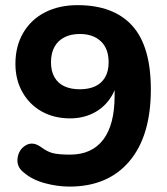

<svg xmlns="http://www.w3.org/2000/svg" viewBox="-20 -700 634 731"><path d="M69.5 -44.1Q42.8 -64.9 46.9 -97.6Q51.1 -130.4 77.7 -146.5Q104.4 -162.6 135.7 -140.4Q162.5 -120.3 186.1 -115.8Q209.7 -111.3 246.6 -111.3Q329.5 -111.3 372.9 -168.1Q416.4 -224.9 416.4 -336.1V-403.9H429.4Q422 -356.4 396.5 -321.3Q371 -286.3 332.3 -267.8Q293.7 -249.3 246.3 -249.3Q186.5 -249.3 139.6 -275.2Q92.7 -301.2 65.7 -348.6Q38.7 -396 38.7 -456.9Q38.7 -524.9 68.8 -575.6Q98.8 -626.4 152.1 -653.4Q205.4 -680.4 275.2 -680.4Q412.3 -680.4 483.3 -602.3Q554.3 -524.1 554.3 -359.7Q554.3 -182.3 472.6 -86Q390.9 10.4 244.6 10.4Q197.6 10.4 149.6 -2.9Q101.5 -16.1 69.5 -44.1ZM393.6 -463Q393.6 -514.9 364 -542.7Q334.5 -570.6 283.8 -570.6Q250.3 -570.6 225.8 -558.3Q201.2 -546 187.7 -522.1Q174.1 -498.1 174.1 -463Q174.1 -428.6 187.7 -405.5Q201.2 -382.3 225.8 -371.2Q250.3 -360.1 283.8 -360.1Q317.4 -360.1 341.9 -371.2Q366.4 -382.3 380 -405.5Q393.6 -428.6 393.6 -463Z"/></svg>

Font: SN Pro Thin
Style: Regular
Weight: 200
Designer: Tobias Whetton
Foundry: Supernotes
Version: Version 1.003;Glyphs 3.3 (3324)